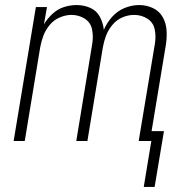

<svg xmlns="http://www.w3.org/2000/svg" viewBox="-20 -558 680 760"><path d="M592 182 629 -39H580L636 -377Q641 -406 639.5 -435.5Q638 -465 624.5 -489.5Q611 -514 585.5 -526Q560 -538 531 -538Q502 -538 473.5 -526.5Q445 -515 424 -491.5Q403 -468 391 -440Q388 -468 375 -492Q362 -516 337 -527Q312 -538 283 -538Q258 -538 233 -530Q208 -522 188 -503.5Q168 -485 154 -462L166 -530H122L34 0H78L139 -370Q143 -393 151.5 -416Q160 -439 176.5 -459Q193 -479 216.5 -489Q240 -499 263 -499Q292 -499 315.5 -484Q339 -469 344.5 -441Q350 -413 345 -384L282 0H326L387 -370Q391 -393 399.5 -416Q408 -439 424.5 -459Q441 -479 464 -489Q487 -499 511 -499Q540 -499 563.5 -484Q587 -469 592.5 -441Q598 -413 593 -384L529 0H579L549 182Z"/></svg>

Font: Iosevka Sparkle Extralight
Style: Italic
Weight: 200
Italic angle: -9°
Designer: Belleve Invis
Foundry: Belleve Invis
Version: Version 4.5.0; ttfautohint (v1.8.3)